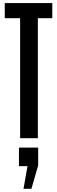

<svg xmlns="http://www.w3.org/2000/svg" viewBox="-20 -879 363 1221"><path d="M107.9 0V-763.2H10.3V-859.4H312.5V-763.2H220.7V0ZM129.4 321.8 154.8 177.7H100.6V59.6H222.7V173.3L179.7 321.8Z"/></svg>

Font: Antonio SemiBold
Style: Regular
Weight: 600
Designer: Vernon Adams
Foundry: Vernon Adams
Version: Version 1.002